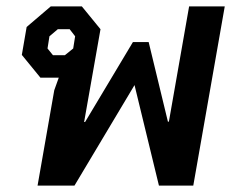

<svg xmlns="http://www.w3.org/2000/svg" viewBox="-20 -578 736 598"><path d="M149 -297 163 -336H106L48 -407L63 -494L138 -558H235L293 -487L242 -198H245L394 -447H443L503 -199H506L569 -558H680L582 0H475L399 -313L212 0H97ZM182 -406 208 -427 214 -465 197 -487H160L134 -465L128 -427L145 -406Z"/></svg>

Font: Chakra Petch SemiBold
Style: Italic
Weight: 600
Italic angle: -10°
Designer: Katatrad Aksorn Co.,Ltd.
Foundry: Cadson Demak Co.,Ltd.
Version: Version 1.000; ttfautohint (v1.6)